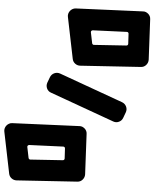

<svg xmlns="http://www.w3.org/2000/svg" viewBox="69 -799 731 909"><g transform="rotate(-90 434.5 -344.5)"><path d="M292 -334Q292 -326.5 288.8 -320.2Q285.5 -314 280.5 -309.2Q275.5 -304.5 269 -302Q262.5 -299.5 255 -300L63.5 -307Q49 -308 38.8 -318.5Q28.5 -329 29 -343.9L35 -631.6Q35.5 -645.1 44.5 -655.1Q53.5 -665.1 67 -666.6L266 -689.5Q274 -690.5 281.5 -687.8Q289 -685 294.5 -679.8Q300 -674.5 303.2 -667.3Q306.5 -660.1 306 -652.1ZM141 -574.7Q138 -574.2 135.8 -571.9Q133.5 -569.7 133.5 -566.7L130.5 -412.9Q130.5 -404.9 138.5 -403.9L186.5 -402.4Q190 -402.4 192.5 -404.6Q195 -406.9 195 -410.9L202.5 -571.7Q202.5 -575.7 199.8 -578.4Q197 -581.2 193 -580.7ZM405 -132Q398.5 -118.5 384.8 -113.3Q371 -108 357 -114.5L331.5 -126.5Q318 -132.5 312.8 -146.5Q307.5 -160.6 314 -174.1L450 -467.9Q456 -482 470 -487Q484 -492 497.5 -486L523 -473.9Q536.5 -467.4 541.8 -453.7Q547 -439.9 541 -425.9ZM835 -33Q835 -25.5 831.8 -19.2Q828.5 -13 823.5 -8.2Q818.5 -3.5 812 -1Q805.5 1.5 798 1L606.5 -6Q592 -7 581.8 -17.5Q571.5 -28 572 -42.9L578 -330.6Q578.5 -344.1 587.5 -354.1Q596.5 -364.1 610 -365.6L809 -388.5Q817 -389.5 824.5 -386.8Q832 -384 837.5 -378.8Q843 -373.5 846.2 -366.3Q849.5 -359.1 849 -351.1ZM684 -273.7Q681 -273.2 678.8 -270.9Q676.5 -268.7 676.5 -265.7L673.5 -111.9Q673.5 -103.9 681.5 -102.9L729.5 -101.4Q733 -101.4 735.5 -103.6Q738 -105.9 738 -109.9L745.5 -270.7Q745.5 -274.7 742.8 -277.4Q740 -280.2 736 -279.7Z"/></g></svg>

Font: d puntillas B to tiptoe
Style: Regular
Weight: 400
Designer: deFharo
Foundry: deFharo.com
Version: Version 1.001 2012